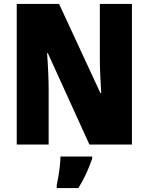

<svg xmlns="http://www.w3.org/2000/svg" viewBox="-20 -734 755 975"><path d="M650 0H434L223 -464H219Q223 -413 225 -364.5Q227 -316 227 -283V0H65V-714H280L490 -261H494Q491 -308 489 -354Q487 -400 487 -434V-714H650ZM448 72Q434 112 417.5 148Q401 184 378 221H268V207Q272 189 276.5 162Q281 135 284 108Q287 81 287 61H448Z"/></svg>

Font: Noto Sans Bengali Condensed Black
Style: Regular
Weight: 900
Width: 3
Designer: Joana Ranito - Universal Thirst; Jelle Bosma - Monotype Design Team
Foundry: Universal Thirst ehf.
Version: Version 3.000; ttfautohint (v1.8.4.7-5d5b)